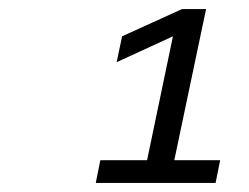

<svg xmlns="http://www.w3.org/2000/svg" viewBox="-20 -700 549 423"><path d="M191 -297H455L465 -347H364L434 -680H381L249 -620L237 -563L361 -620L304 -347H201Z"/></svg>

Font: LT Wave Light
Style: Italic
Weight: 300
Designer: Daniel Lyons
Version: Version 2.5 (Glyphs App)